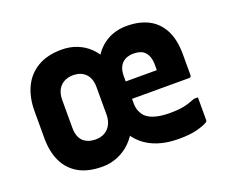

<svg xmlns="http://www.w3.org/2000/svg" viewBox="-96 -704 1042 869"><g transform="rotate(-20 425.0 -269.5)"><path d="M268.4 -549.7Q308.4 -549.7 341.9 -536.4Q375.4 -523.2 400.9 -498.8Q426.3 -474.3 441.9 -441.5L412 -441.2Q434.9 -492.1 479.2 -520.9Q523.4 -549.7 581.8 -549.7Q641.9 -549.7 685.5 -527.5Q729.1 -505.4 753.5 -459.3Q777.8 -413.2 777.8 -340V-241.3Q777.8 -237.2 775.2 -234.2Q772.7 -231.2 767.7 -231.2Q731.4 -231.2 695.6 -231.2Q659.8 -231.2 624.3 -231.2Q588.9 -231.2 553.1 -231.2Q517.3 -231.2 481 -231.2H442.9V-314.9Q464.1 -314.9 484.9 -314.9Q505.7 -314.9 526.5 -314.9Q547.3 -314.9 567.6 -314.9Q586.4 -314.9 605.1 -314.9Q623.8 -314.9 642.4 -314.9V-339.7Q642.4 -361.2 637.3 -377.1Q632.1 -392.9 621.9 -403.2Q613.6 -412.5 599.9 -417Q586.3 -421.5 568.8 -421.5Q544.3 -421.5 527.2 -412.1Q510.1 -402.6 501.3 -384.7Q492.6 -366.8 492.6 -341.2V-208.9Q492.6 -188.2 499.2 -172.3Q505.9 -156.4 517.3 -144Q534.8 -127.5 564.4 -119.8Q594.1 -112.1 631.2 -112.1Q672.8 -112.1 699 -117.4Q725.1 -122.7 756.1 -135.5H775Q775 -108.4 775 -80.9Q775 -53.4 775 -26.3Q775 -24.3 774 -21.5Q773.1 -18.6 769.4 -16.6Q755.1 -7.5 721.3 2.1Q687.5 11.7 629.8 11.7Q574.5 11.7 530.8 -2.7Q487.1 -17.2 457 -43.7Q426.9 -70.2 410 -105.8L442 -106.1Q426.4 -70.8 399.2 -44.1Q372 -17.5 336.9 -2.9Q301.7 11.7 263.4 11.7Q194.3 11.7 149 -14.1Q103.7 -39.9 81.2 -87.3Q58.8 -134.7 58.8 -198.9V-330.1Q58.8 -394.8 82 -444.2Q105.2 -493.7 152.1 -521.7Q198.9 -549.7 268.4 -549.7ZM193.9 -199.9Q193.9 -185.8 196.3 -174Q198.8 -162.1 203.7 -152.4Q208.7 -142.8 215.8 -135.6Q226.9 -125.6 241.7 -120.2Q256.5 -114.8 276.2 -114.8Q301.8 -114.8 320.3 -125.7Q338.8 -136.5 349.3 -156.7Q359.7 -176.8 359.7 -204.4V-336.4Q359.7 -357.6 353.8 -374.1Q347.8 -390.6 336.8 -401.4Q325.9 -412.2 310.8 -417.7Q295.6 -423.1 277.1 -423.1Q253.5 -423.1 234.3 -412.9Q215.1 -402.7 204.5 -382.8Q193.9 -362.8 193.9 -334.4Z"/></g></svg>

Font: Recursive Sans Linear Light
Style: Regular
Weight: 300
Version: Version 1.085